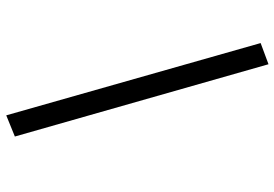

<svg xmlns="http://www.w3.org/2000/svg" viewBox="-158 -608 917 642"><g transform="rotate(-90 301.0 -286.5)"><path d="M478.5 126 407.7 152.3 166 -695.8 236.8 -724.6Z"/></g></svg>

Font: Elstob 8pt SemiBold
Style: Italic
Weight: 600
Italic angle: -20°
Designer: Peter S. Baker
Version: Version 1.015